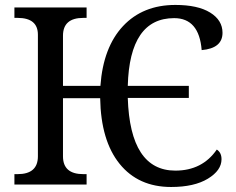

<svg xmlns="http://www.w3.org/2000/svg" viewBox="-20 -744 951 774"><path d="M793 -542Q782.7 -670.9 682.1 -670.9Q502.4 -670.9 495.1 -397.9H741.2V-349.1H495.1Q504.4 -56.2 687 -56.2Q795.4 -56.2 854 -141.1Q873 -128.9 873 -102.1Q873 -57.1 818.1 -23.7Q763.2 9.8 669.9 9.8Q537.6 9.8 462.2 -83.5Q386.7 -176.8 383.8 -348.1H233.9V-113.8Q233.9 -42 315.9 -42H329.1V0H38.1V-42H50.8Q132.8 -42 132.8 -113.8V-604Q132.8 -671.9 50.8 -671.9H38.1V-713.9H329.1V-671.9H315.9Q233.9 -671.9 233.9 -600.1V-397.9H384.8Q396 -553.2 475.8 -638.7Q555.7 -724.1 687 -724.1Q777.3 -724.1 827.1 -693.4Q877 -662.6 877 -611.8Q877 -549.3 793 -542Z"/></svg>

Font: Droid Serif
Style: Regular
Weight: 400
Designer: Monotype Design team
Foundry: Monotype Imaging Inc.
Version: Version 1.03